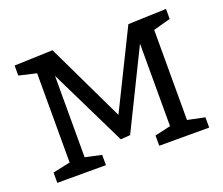

<svg xmlns="http://www.w3.org/2000/svg" viewBox="-94 -670 941 809"><g transform="rotate(-20 376.5 -266.0)"><path d="M717 -532V-487L640 -466V-62L717 -46V0H493V-46L564 -62V-432L393 -84L350 -81L181 -427V-62L254 -46V0H36V-46L114 -63V-463L36 -481V-526L208 -532L376 -181L546 -526Z"/></g></svg>

Font: Bitter Pro
Style: Regular
Weight: 400
Designer: Sol Matas, and Bitter project Authors
Foundry: Sol Matas
Version: Version 1.010